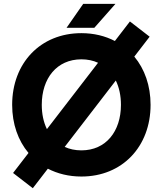

<svg xmlns="http://www.w3.org/2000/svg" viewBox="-20 -909 850 1003"><path d="M472.7 -763.7 583 -888.7H414.6L327.6 -763.7ZM43.5 -361.3C43.5 -261.2 74.7 -174.3 128.9 -109.9L48.3 -5.4L151.4 74.2L230 -27.8C280.8 -1.5 339.8 13.2 405.3 13.2C619.1 13.2 766.6 -143.6 766.6 -361.3C766.6 -461.4 735.8 -548.3 681.6 -613.3L761.7 -717.3L658.7 -796.9L580.1 -694.8C529.3 -721.2 470.2 -735.8 405.3 -735.8C190.9 -735.8 43.5 -579.1 43.5 -361.3ZM198.2 -361.3C198.2 -499.5 276.4 -599.1 405.3 -599.1C437.5 -599.1 466.8 -592.8 492.2 -581.1L225.1 -234.4C207.5 -270.5 198.2 -313.5 198.2 -361.3ZM611.8 -361.3C611.8 -223.1 533.7 -123.5 405.3 -123.5C372.6 -123.5 343.3 -129.9 317.9 -141.6L585 -488.3C602.5 -452.1 611.8 -409.2 611.8 -361.3Z"/></svg>

Font: Giphurs ExtraBold
Style: Regular
Weight: 800
Version: Version 1.000